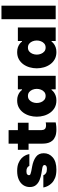

<svg xmlns="http://www.w3.org/2000/svg" viewBox="920 -1720 810 2691"><g transform="rotate(-90 1325.5 -375.0)"><path d="M293 10Q223 10 177.5 -8.5Q132 -27 105 -54.5Q78 -82 64.5 -109Q51 -136 47 -154.5Q43 -173 43 -173H214Q214 -173 220 -160.5Q226 -148 245.5 -135.5Q265 -123 303 -123Q328 -123 339.5 -129.5Q351 -136 354.5 -144Q358 -152 358 -156Q358 -181 313 -188L240 -200Q191 -208 147 -226Q103 -244 76 -277Q49 -310 49 -363Q49 -413 75 -453Q101 -493 151.5 -516.5Q202 -540 274 -540Q339 -540 382 -522.5Q425 -505 451 -480Q477 -455 490 -429.5Q503 -404 507 -386.5Q511 -369 511 -369H345Q345 -369 339.5 -379.5Q334 -390 317.5 -400Q301 -410 269 -410Q237 -410 226 -398.5Q215 -387 215 -376Q215 -360 231 -353.5Q247 -347 272 -342L337 -330Q419 -315 471 -277.5Q523 -240 523 -167Q523 -91 464 -40.5Q405 10 293 10Z M857 10Q797 10 759 -5.5Q721 -21 700 -45.5Q679 -70 670 -98Q661 -126 659 -150.5Q657 -175 657 -191V-380H571V-530H657V-660H847V-530H950V-380H847V-198Q847 -170 862 -152.5Q877 -135 917 -135Q933 -135 944 -137.5Q955 -140 955 -140V0Q955 0 925.5 5Q896 10 857 10Z M1263 -540Q1302 -540 1330 -529.5Q1358 -519 1375.5 -506Q1393 -493 1401.5 -482.5Q1410 -472 1410 -472H1418V-530H1608V0H1418V-58H1410Q1410 -58 1401.5 -47.5Q1393 -37 1375.5 -24Q1358 -11 1330 -0.5Q1302 10 1263 10Q1205 10 1162.5 -13.5Q1120 -37 1091.5 -76.5Q1063 -116 1049 -165Q1035 -214 1035 -265Q1035 -316 1049 -365Q1063 -414 1091.5 -453.5Q1120 -493 1162.5 -516.5Q1205 -540 1263 -540ZM1326 -389Q1293 -389 1271 -370.5Q1249 -352 1238 -323.5Q1227 -295 1227 -265Q1227 -235 1238 -206.5Q1249 -178 1271 -159.5Q1293 -141 1326 -141Q1359 -141 1381 -159.5Q1403 -178 1414 -206.5Q1425 -235 1425 -265Q1425 -295 1414 -323.5Q1403 -352 1381 -370.5Q1359 -389 1326 -389Z M1941 -540Q1980 -540 2008 -529.5Q2036 -519 2053.5 -506Q2071 -493 2079.5 -482.5Q2088 -472 2088 -472H2096V-530H2286V0H2096V-58H2088Q2088 -58 2079.5 -47.5Q2071 -37 2053.5 -24Q2036 -11 2008 -0.5Q1980 10 1941 10Q1883 10 1840.5 -13.5Q1798 -37 1769.5 -76.5Q1741 -116 1727 -165Q1713 -214 1713 -265Q1713 -316 1727 -365Q1741 -414 1769.5 -453.5Q1798 -493 1840.5 -516.5Q1883 -540 1941 -540ZM2004 -389Q1971 -389 1949 -370.5Q1927 -352 1916 -323.5Q1905 -295 1905 -265Q1905 -235 1916 -206.5Q1927 -178 1949 -159.5Q1971 -141 2004 -141Q2037 -141 2059 -159.5Q2081 -178 2092 -206.5Q2103 -235 2103 -265Q2103 -295 2092 -323.5Q2081 -352 2059 -370.5Q2037 -389 2004 -389Z M2401 0V-760H2591V0Z"/></g></svg>

Font: Be Vietnam Pro Black
Style: Regular
Weight: 900
Designer: Lam Bao, Tony Le, Vietanh Nguyen
Foundry: Yellow Type Foundry
Version: Version 1.002; ttfautohint (v1.8.3)